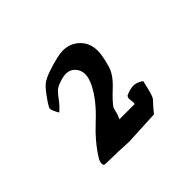

<svg xmlns="http://www.w3.org/2000/svg" viewBox="-75 -671 424 424"><g transform="rotate(-45 136.5 -459.0)"><path d="M155.8 -581.5Q178.7 -581.5 194.6 -566.2Q210.4 -550.8 210.4 -526.4Q210.4 -512.2 203.1 -485.8Q197.8 -465.8 175.3 -444.8Q152.8 -423.8 146 -413.1Q142.6 -401.4 142.6 -400.4V-399.9Q142.6 -398.4 137.2 -385.7H184.1Q185.5 -387.2 185.5 -389.6Q185.5 -391.1 184.8 -395.5Q184.1 -399.9 184.1 -402.3Q184.1 -407.2 187 -410.2Q201.7 -416.5 211.4 -416.5Q222.2 -416.5 233.9 -408.2Q232.4 -401.4 230 -391.6Q225.1 -370.1 220.7 -364.7Q219.7 -363.3 216.3 -359.9Q207 -350.1 198.7 -339.4Q120.1 -335.4 116.2 -335.4Q112.8 -335.4 107.2 -335.9Q101.6 -336.4 85.9 -336.9Q70.3 -337.4 44.9 -337.9Q40 -337.9 40 -343.8Q40 -350.6 44.9 -358.4Q64 -389.2 97.2 -419.9Q130.4 -450.7 146 -481Q154.3 -497.6 154.3 -509.3Q154.3 -522 146 -531.2Q137.7 -540.5 125 -540.5Q115.2 -540.5 102.1 -535.6Q91.3 -532.2 85.4 -526.1Q79.6 -520 71.8 -509.5Q64 -499 53.7 -490.2Q44.9 -504.9 44.9 -511.2Q44.9 -513.7 52.2 -524.9Q68.4 -548.8 77.6 -556.4Q86.9 -564 106.4 -570.3Q140.1 -581.5 155.8 -581.5Z"/></g></svg>

Font: LPEducational
Style: Medium
Weight: 500
Designer: Based on Essays1743, by John Stracke, which says:

Based on the typeface in a 1743 English translation of the essays of 
Version: Version 001.204